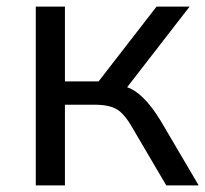

<svg xmlns="http://www.w3.org/2000/svg" viewBox="-20 -559 619 579"><path d="M87.9 0V-539.1H175.8V-313.5H277.3L452.1 -539.1H551.8L363.3 -295.9Q413.1 -279.3 464.8 -194.3L579.1 0H481.4L380.9 -170.9Q356.4 -214.8 333 -229Q309.6 -243.2 265.6 -243.2H175.8V0Z"/></svg>

Font: Min Sans
Style: Regular
Weight: 400
Designer: Jinseong-Kim, NotoSansCJK, Nunito
Foundry: Jinseong-Kim
Version: Version 1.400;Glyphs 3.1.2 (3151)